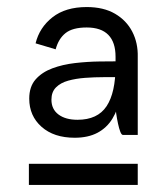

<svg xmlns="http://www.w3.org/2000/svg" viewBox="-20 -730 474 545"><path d="M138 -590 81 -607Q92 -652 129 -681Q166 -710 226 -710Q274 -710 306.5 -691Q339 -672 355.5 -640Q372 -608 371 -568L308 -569Q308 -610 287.5 -631Q267 -652 226 -652Q186 -652 166 -636Q146 -620 138 -590ZM329 -347Q325 -347 321.5 -356Q318 -365 315 -379Q312 -393 310 -406.5Q308 -420 308 -429V-577L371 -568V-347ZM325 -511Q302 -511 275 -511Q248 -511 221.5 -509Q195 -507 173.5 -501Q152 -495 139 -482Q126 -469 126 -447Q126 -420 146 -405Q166 -390 200 -390Q257 -390 282.5 -428.5Q308 -467 308 -543H330Q330 -495 322.5 -457Q315 -419 299 -393Q283 -367 256.5 -353Q230 -339 192 -339Q133 -339 98 -370Q63 -401 63 -450Q63 -484 81 -504.5Q99 -525 128.5 -536Q158 -547 193 -551Q228 -555 262.5 -555.5Q297 -556 324 -556ZM62 -265H371V-205H62Z"/></svg>

Font: Haskoy
Style: Regular
Weight: 400
Designer: Ertekin Erdin
Foundry: Ertekin Erdin
Version: Version 1.500